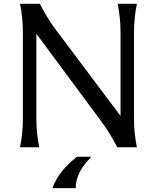

<svg xmlns="http://www.w3.org/2000/svg" viewBox="-20 -757 807 987"><path d="M251 210V205.1Q284.2 119.6 376 48.8H445.8V53.7Q369.1 129.9 369.1 210ZM83 0Q97.7 -73.2 97.7 -146.5V-590.8Q97.7 -664.1 83 -737.3H185.1Q221.7 -664.6 261.7 -611.3L599.6 -161.1V-590.8Q599.6 -664.1 585 -737.3H683.6Q668.9 -664.1 668.9 -590.8V-146.5Q668.9 -73.2 683.6 0H582.5Q545.4 -72.8 505.9 -126L167 -583.5V-146.5Q167 -73.2 181.6 0Z"/></svg>

Font: Classica
Style: Book
Weight: 400
Version: Version 1.001